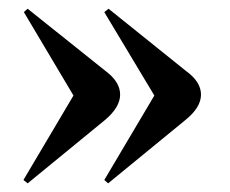

<svg xmlns="http://www.w3.org/2000/svg" viewBox="-20 -486 532 444"><path d="M43.9 -62 34.2 -69.8 149.9 -265.1 35.2 -458 43.9 -465.8 224.1 -321.8Q257.8 -296.9 257.8 -267.1Q257.8 -237.8 222.2 -208ZM230 -62 221.2 -69.8 336.9 -265.1 221.2 -458 231 -465.8 410.2 -321.8Q444.8 -296.9 444.8 -267.1Q444.8 -237.3 408.2 -208Z"/></svg>

Font: Display Semibold
Style: Regular
Weight: 600
Designer: Latin by Veronika Burian and Jose Scaglione. Greek by Irene Vlachou. Cyrillic by Vera Evstafieva.
Foundry: TypeTogether
Version: Version 3.002